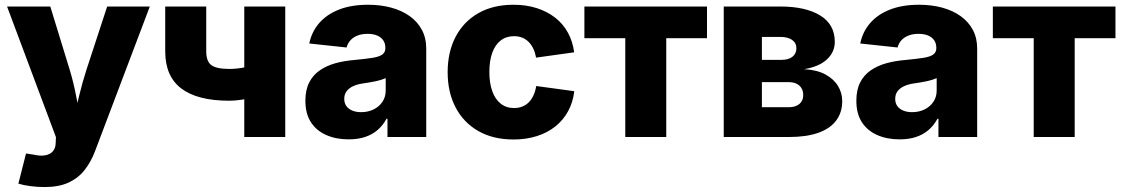

<svg xmlns="http://www.w3.org/2000/svg" viewBox="-20 -568 4654 796"><path d="M56.2 193.4 87.9 68.4 117.7 72.8Q146.5 79.6 167.2 75.9Q188 72.3 199.5 58.8Q210.9 45.4 210.9 23.4L211.9 0.5L9.3 -541H188.5L269 -278.8Q285.2 -225.1 295.4 -170.9Q305.7 -116.7 318.8 -55.7H281.7Q294.9 -116.7 308.1 -171.1Q321.3 -225.6 338.4 -278.8L424.3 -541H601.1L373.5 60.1Q356.4 104.5 330.1 137.7Q303.7 170.9 263.7 189.2Q223.6 207.5 165 207.5Q134.3 207.5 105.5 203.6Q76.7 199.7 56.2 193.4Z M930.7 -150.4Q798.8 -150.4 731.9 -200.9Q665 -251.5 665 -355V-541H835V-356Q835 -313.5 856.2 -297.9Q877.4 -282.2 930.7 -282.2Q962.9 -282.2 997.1 -289.3Q1031.2 -296.4 1072.3 -310.5V-178.7Q1059.1 -172.4 1033.9 -165.5Q1008.8 -158.7 981.2 -154.5Q953.6 -150.4 930.7 -150.4ZM992.7 0V-541H1162.6V0Z M1425.3 9.8Q1373.5 9.8 1332.8 -8.1Q1292 -25.9 1269 -61.3Q1246.1 -96.7 1246.1 -150.4Q1246.1 -195.3 1262 -226.3Q1277.8 -257.3 1306.2 -276.6Q1334.5 -295.9 1370.8 -305.9Q1407.2 -315.9 1448.7 -319.3Q1495.1 -323.7 1523.4 -328.1Q1551.8 -332.5 1564.7 -341.8Q1577.6 -351.1 1577.6 -367.7V-369.6Q1577.6 -388.2 1568.8 -400.9Q1560.1 -413.6 1543.7 -420.7Q1527.3 -427.7 1503.9 -427.7Q1480.5 -427.7 1462.4 -420.7Q1444.3 -413.6 1432.9 -400.9Q1421.4 -388.2 1417 -371.1L1262.2 -387.7Q1272 -436 1303.2 -472.2Q1334.5 -508.3 1385.5 -528.3Q1436.5 -548.3 1506.3 -548.3Q1557.6 -548.3 1601.8 -536.4Q1646 -524.4 1678.5 -501.2Q1710.9 -478 1729 -444.3Q1747.1 -410.6 1747.1 -366.7V0H1586.4V-75.7H1582.5Q1567.4 -47.9 1545.2 -28.8Q1522.9 -9.8 1493.2 0Q1463.4 9.8 1425.3 9.8ZM1477.1 -103Q1505.9 -103 1528.8 -114.3Q1551.8 -125.5 1565.4 -145.8Q1579.1 -166 1579.1 -192.9V-244.1Q1571.8 -240.7 1561 -237.3Q1550.3 -233.9 1537.6 -231.2Q1524.9 -228.5 1511.5 -226.3Q1498 -224.1 1485.4 -222.2Q1460.9 -218.8 1443.4 -210.4Q1425.8 -202.1 1416.5 -189.2Q1407.2 -176.3 1407.2 -158.2Q1407.2 -140.1 1416.3 -127.9Q1425.3 -115.7 1440.9 -109.4Q1456.5 -103 1477.1 -103Z M2108.9 10.3Q2024.4 10.3 1963.1 -24.7Q1901.9 -59.6 1868.9 -122.6Q1835.9 -185.5 1835.9 -268.6Q1835.9 -352.5 1868.9 -415.5Q1901.9 -478.5 1963.1 -513.4Q2024.4 -548.3 2108.9 -548.3Q2161.6 -548.3 2205.1 -534.4Q2248.5 -520.5 2281.5 -494.9Q2314.5 -469.2 2334.5 -432.6Q2354.5 -396 2360.4 -351.1L2202.6 -329.1Q2198.7 -350.1 2190.9 -366.5Q2183.1 -382.8 2171.6 -394.3Q2160.2 -405.8 2145 -411.9Q2129.9 -418 2110.8 -418Q2078.6 -418 2055.7 -400.1Q2032.7 -382.3 2020.8 -349.1Q2008.8 -315.9 2008.8 -269.5Q2008.8 -223.6 2020.8 -190.2Q2032.7 -156.7 2055.7 -138.4Q2078.6 -120.1 2110.8 -120.1Q2129.9 -120.1 2145.3 -126.2Q2160.6 -132.3 2172.4 -144Q2184.1 -155.8 2191.9 -173.1Q2199.7 -190.4 2203.1 -211.4L2360.8 -189.9Q2355.5 -144 2335.4 -107.2Q2315.4 -70.3 2282.5 -43.9Q2249.5 -17.6 2205.6 -3.7Q2161.6 10.3 2108.9 10.3Z M2572.3 0V-409.7H2402.8V-541H2911.1V-409.7H2742.2V0Z M2980.5 0V-541H3214.8Q3319.8 -541 3380.4 -503.9Q3440.9 -466.8 3440.9 -394.5Q3440.9 -352.1 3408.4 -321.8Q3376 -291.5 3313.5 -281.2Q3367.2 -278.3 3402.1 -259.3Q3437 -240.2 3454.3 -211.4Q3471.7 -182.6 3471.7 -148.9Q3471.7 -101.6 3446.5 -68.1Q3421.4 -34.7 3372.3 -17.3Q3323.2 0 3251.5 0ZM3138.7 -123.5H3250Q3278.3 -123.5 3294.2 -137Q3310.1 -150.4 3310.1 -173.8Q3310.1 -198.7 3294.2 -213.1Q3278.3 -227.5 3250 -227.5H3138.7ZM3138.7 -319.8H3219.7Q3249 -319.8 3265.4 -332.8Q3281.7 -345.7 3281.7 -367.7Q3281.7 -390.1 3263.9 -402.6Q3246.1 -415 3214.8 -415H3138.7Z M3709.5 9.8Q3657.7 9.8 3616.9 -8.1Q3576.2 -25.9 3553.2 -61.3Q3530.3 -96.7 3530.3 -150.4Q3530.3 -195.3 3546.1 -226.3Q3562 -257.3 3590.3 -276.6Q3618.7 -295.9 3655 -305.9Q3691.4 -315.9 3732.9 -319.3Q3779.3 -323.7 3807.6 -328.1Q3835.9 -332.5 3848.9 -341.8Q3861.8 -351.1 3861.8 -367.7V-369.6Q3861.8 -388.2 3853 -400.9Q3844.2 -413.6 3827.9 -420.7Q3811.5 -427.7 3788.1 -427.7Q3764.6 -427.7 3746.6 -420.7Q3728.5 -413.6 3717 -400.9Q3705.6 -388.2 3701.2 -371.1L3546.4 -387.7Q3556.2 -436 3587.4 -472.2Q3618.7 -508.3 3669.7 -528.3Q3720.7 -548.3 3790.5 -548.3Q3841.8 -548.3 3886 -536.4Q3930.2 -524.4 3962.6 -501.2Q3995.1 -478 4013.2 -444.3Q4031.2 -410.6 4031.2 -366.7V0H3870.6V-75.7H3866.7Q3851.6 -47.9 3829.3 -28.8Q3807.1 -9.8 3777.3 0Q3747.6 9.8 3709.5 9.8ZM3761.2 -103Q3790 -103 3813 -114.3Q3835.9 -125.5 3849.6 -145.8Q3863.3 -166 3863.3 -192.9V-244.1Q3856 -240.7 3845.2 -237.3Q3834.5 -233.9 3821.8 -231.2Q3809.1 -228.5 3795.7 -226.3Q3782.2 -224.1 3769.5 -222.2Q3745.1 -218.8 3727.5 -210.4Q3710 -202.1 3700.7 -189.2Q3691.4 -176.3 3691.4 -158.2Q3691.4 -140.1 3700.4 -127.9Q3709.5 -115.7 3725.1 -109.4Q3740.7 -103 3761.2 -103Z M4265.6 0V-409.7H4096.2V-541H4604.5V-409.7H4435.5V0Z"/></svg>

Font: Inter 17pt ExtraBold
Style: Regular
Weight: 800
Version: Version 4.001;git-66647c0bb